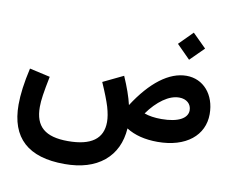

<svg xmlns="http://www.w3.org/2000/svg" viewBox="-95 -822 1423 1178"><g transform="rotate(10 617.0 -233.0)"><path d="M1022 -430.2C914.1 -430.2 803.7 -345.7 704.6 -191.9C693.4 -240.7 673.3 -297.9 644.5 -363.8L518.6 -303.2C545.4 -242.2 564 -194.3 574.7 -159.2C585 -123.5 590.3 -92.8 590.3 -65.9C590.3 38.6 518.1 90.8 373.5 90.8C232.4 90.8 168 36.6 168 -85.9C168 -106.9 169.9 -131.8 174.3 -160.6C178.7 -189.5 185.5 -228.5 195.8 -278.3L67.9 -307.1C46.9 -215.8 37.1 -140.6 37.1 -77.6C37.1 129.4 150.4 232.9 377.4 232.9C480.5 232.9 561.5 208 621.6 158.7C681.6 108.9 714.4 39.6 720.7 -49.3C772 -16.6 837.4 0 916 0C1093.8 0 1202.1 -90.8 1202.1 -222.7C1202.1 -345.2 1127 -430.2 1022 -430.2ZM1001.5 -291C1046.4 -291 1077.1 -264.2 1077.1 -224.6C1077.1 -175.3 1020.5 -142.1 915 -142.1C872.6 -142.1 836.9 -147.5 808.1 -158.2C836.9 -198.7 868.7 -231.4 902.8 -255.4C937 -279.3 969.7 -291 1001.5 -291ZM1019.5 -529.8 1104.5 -614.3 1019.5 -698.7 935.5 -614.3Z"/></g></svg>

Font: Estedad Bold
Style: Regular
Weight: 700
Designer: Amin Abedi
Version: Version 7.3